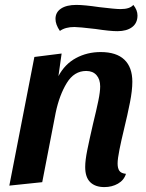

<svg xmlns="http://www.w3.org/2000/svg" viewBox="-20 -742 595 782"><path d="M390 -530Q454 -530 486.5 -499Q519 -468 519 -409Q519 -374 509.5 -325.5Q500 -277 484 -211Q474 -170 466.5 -132.5Q459 -95 459 -76Q459 -57 466 -46.5Q473 -36 493 -34Q485 -8 460.5 6Q436 20 405 20Q368 20 347.5 0Q327 -20 327 -62Q327 -89 335.5 -131Q344 -173 359 -238Q373 -295 380.5 -331.5Q388 -368 388 -390Q388 -419 373 -436Q358 -453 331 -453Q282 -453 252 -404Q222 -355 207 -284L152 0L18 14L120 -510L231 -524L218 -432Q244 -481 289.5 -505.5Q335 -530 390 -530ZM540 -679Q540 -648 518 -631.5Q496 -615 458 -615Q428 -615 369 -624Q301 -632 283 -632Q246 -632 224 -616Q206 -642 206 -665Q206 -692 228.5 -707Q251 -722 291 -722Q323 -722 384 -713Q450 -705 471 -705Q509 -705 523 -722Q540 -701 540 -679Z"/></svg>

Font: Sansita Medium Italic
Style: Regular
Weight: 500
Italic angle: -11°
Designer: Pablo Cosgaya
Foundry: Omnibus-Type
Version: Version 1.006